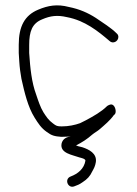

<svg xmlns="http://www.w3.org/2000/svg" viewBox="-20 -528 511 717"><path d="M395 -138C390.4 -138 381.6 -133.6 379.5 -131.5C358.4 -110.4 329 -94.1 301 -79L279 -68C260.2 -61.2 236.3 -56 210.5 -56C194 -56 189.7 -57.7 178 -67C161.4 -79.1 153.5 -91.1 142 -109C130.8 -127.2 122.3 -153 115 -175C98.2 -219.9 92.7 -273.8 89 -330V-360C89 -410.8 100 -440.8 138 -456C167.9 -468.8 193.7 -472.5 230 -464C296.6 -451.5 345.9 -411.9 389 -375C401.4 -362.6 422 -373.2 422 -390C422 -395.3 420 -399.7 416 -403C394 -425 364.7 -442.5 338 -461C308.8 -479.8 277.1 -494 237 -502C193.4 -513.5 159.5 -507.4 123 -492C72.2 -471 50 -429.7 50 -361V-330L52 -298C53.4 -275 56.2 -255.6 60 -234C71.6 -181.9 84.2 -128.7 109 -89C122.6 -67.2 133.9 -49.5 155 -35C172.9 -21.6 183.9 -18.9 209 -17C217 -17 226.3 -17.3 237 -18C239.7 -18 242 -18.3 244 -19C241.3 -17.7 239 -17 237 -17C222.3 -13.7 213.3 -5.3 210 8C202.7 44.7 251 50.3 277 60C282.2 61.5 299 64.6 299 72C293.9 102.6 270.7 121 244 131C218.9 140.4 233.3 176.9 257 168C269.2 163.4 275.9 161.4 289 152C305.3 141.5 316.3 130 324 113C331 100.4 335.3 93.1 338 77C342.3 44.6 311.9 30 288 22L272 18C269.3 16.7 266.7 15.7 264 15C286.6 3.7 306.1 -9.1 324 -25C333.5 -32.9 343.7 -37.8 353 -46C370.6 -61.4 391 -78.1 405 -98C409.2 -100.8 412 -104.6 412 -112C412 -124.3 405.3 -138 395 -138Z"/></svg>

Font: Just Breathe
Style: Regular
Weight: 400
Foundry: Cannot Into Space Fonts
Version: Version 0.72